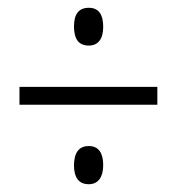

<svg xmlns="http://www.w3.org/2000/svg" viewBox="-20 -599 455 493"><path d="M208 -482C232 -482 245 -499 245 -530C245 -561 234 -579 208 -579C181 -579 170 -561 170 -531C170 -500 181 -482 208 -482ZM30 -330H384V-376H30ZM208 -126C232 -126 245 -144 245 -175C245 -205 234 -224 208 -224C182 -224 170 -206 170 -174C170 -145 181 -126 208 -126Z"/></svg>

Font: Noto Sans Armenian ExtraCondensed Light
Style: Regular
Weight: 300
Width: 2
Designer: Monotype Design Team
Foundry: Monotype Imaging Inc.
Version: Version 2.008